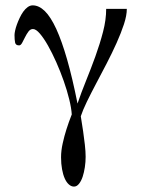

<svg xmlns="http://www.w3.org/2000/svg" viewBox="-20 -480 533 717"><path d="M269.5 -93.3Q283.2 -133.8 301.5 -179Q319.8 -224.1 336.4 -270Q353 -315.9 364.7 -360.8Q376.5 -405.8 376.5 -446.8H453.6Q453.6 -422.4 442.9 -389.6Q432.1 -356.9 415.5 -319.8Q398.9 -282.7 378.7 -243.7Q358.4 -204.6 339.1 -168.2Q319.8 -131.8 304.4 -100.1Q289.1 -68.4 281.7 -45.9Q286.6 -16.6 290.5 10.7Q293.9 34.2 296.9 60.3Q299.8 86.4 299.8 105.5Q299.8 124.5 296.9 144.3Q293.9 164.1 288.6 180.2Q283.2 196.3 274.9 206.5Q266.6 216.8 256.3 216.8Q246.1 216.8 237.1 208.7Q228 200.7 221.7 186.3Q215.3 171.9 211.7 151.9Q208 131.8 208 107.4Q208 83 214.1 55.4Q220.2 27.8 228 3.4Q236.8 -24.4 248 -52.7Q246.6 -76.2 238.5 -109.1Q230.5 -142.1 218 -177.5Q205.6 -212.9 190.2 -247.6Q174.8 -282.2 159.2 -309.8Q143.6 -337.4 128.9 -354.5Q114.3 -371.6 103 -371.6Q93.3 -371.6 86.2 -362.1Q79.1 -352.5 73.5 -341.1Q67.9 -329.6 62.7 -320.1Q57.6 -310.5 51.3 -310.5Q38.6 -310.5 36.4 -321Q34.2 -331.5 34.2 -349.1Q34.2 -355 36.4 -365.5Q38.6 -376 43 -388.2Q47.4 -400.4 53.5 -413.3Q59.6 -426.3 66.9 -436.5Q74.2 -446.8 83.3 -453.4Q92.3 -460 102.1 -460Q125.5 -460 147.5 -438.5Q169.4 -417 190.2 -371.8Q210.9 -326.7 230.7 -257.6Q250.5 -188.5 269.5 -93.3Z"/></svg>

Font: Doulos SIL Compact
Style: Regular
Weight: 400
Designer: Walt Agee, Victor Gaultney, Peter Martin, Debbi Hosken
Foundry: SIL International
Version: Version 4.110; 2011; Maintenance release ; LnSpcTght